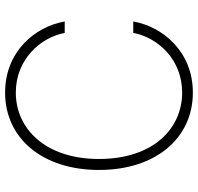

<svg xmlns="http://www.w3.org/2000/svg" viewBox="-32 -746 787 764"><g transform="rotate(-90 362.0 -363.5)"><path d="M659.1 -500C638.1 -619 538.7 -737.2 376.1 -737.2C194.6 -737.2 68.2 -589.1 68.2 -363.6C68.2 -138.1 194.6 9.9 376.1 9.9C538.7 9.9 638.1 -109.4 659.1 -227.3H613.6C594.8 -128.2 507.1 -32.7 376.1 -32.7C232.6 -32.7 111.9 -148.1 111.9 -363.6C111.9 -577.1 232.6 -694.6 376.1 -694.6C507.1 -694.6 594.8 -598 613.6 -500Z"/></g></svg>

Font: Karasuma Gothic
Style: Thin
Weight: 200
Designer: Rasmus Andersson / Ryoko Ishizuka
Foundry: rsms
Version: Version 1.00